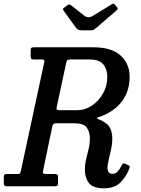

<svg xmlns="http://www.w3.org/2000/svg" viewBox="-66 -1005 760 1036"><path d="M631 -93Q616 -53.5 584.5 -21.2Q553 11 495.5 11Q436 11 414 -17.2Q392 -45.5 392 -88Q392 -119 398.8 -146.5Q405.5 -174 412.2 -201.2Q419 -228.5 419 -258Q419 -293 402.2 -316.5Q385.5 -340 333 -340H240Q228 -340 223.2 -336Q218.5 -332 216 -322L166.5 -84Q164 -73.5 166.8 -69.8Q169.5 -66 183 -66H230Q238.5 -66 242.8 -63.5Q247 -61 247 -52V-21.5Q247 -9 244.5 -4.5Q242 0 229.5 0H-31.5Q-45.5 0 -45.5 -15V-48.5Q-45.5 -59.5 -42.5 -62.8Q-39.5 -66 -29 -66H25.5Q41 -66 43 -70.5Q45 -75 47.5 -87L172 -666Q174.5 -677.5 172.5 -680.8Q170.5 -684 156.5 -684H118.5Q105.5 -684 102.5 -688Q99.5 -692 99.5 -705.5V-732Q99.5 -745 104 -747.5Q108.5 -750 122 -750H434Q537 -750 585.2 -705Q633.5 -660 633.5 -590.5Q633.5 -516.5 595.2 -462.8Q557 -409 486 -380Q473 -375 465.5 -373Q458 -371 458 -367.5Q458 -364 465.2 -361.8Q472.5 -359.5 485.5 -352.5Q516.5 -337.5 528.2 -313.8Q540 -290 540 -256Q540 -229 533.5 -199.2Q527 -169.5 520.5 -143.2Q514 -117 514 -99.5Q514 -67 541.5 -67Q556.5 -67 569 -80Q581.5 -93 591.5 -114.5Q595.5 -122.5 599.2 -123.2Q603 -124 611.5 -121L624.5 -114.5Q632.5 -111.5 633.5 -107.5Q634.5 -103.5 631 -93ZM261.5 -410.5H353Q392 -410.5 428.8 -434.5Q465.5 -458.5 489.2 -499.8Q513 -541 513 -591.5Q513 -631 491.5 -657.5Q470 -684 419 -684H314Q301 -684 297.2 -680.2Q293.5 -676.5 291 -665L240.5 -430Q237 -416 241 -413.2Q245 -410.5 261.5 -410.5ZM343.5 -856 278.5 -945.5Q274 -952 273.8 -955.5Q273.5 -959 281.5 -964.5L296.5 -976Q305.5 -982 308.8 -981.2Q312 -980.5 319.5 -975L388 -921Q400 -912 410.8 -911.8Q421.5 -911.5 437.5 -921L535.5 -981Q544.5 -986.5 547.8 -985Q551 -983.5 556 -977L563.5 -968.5Q569 -962 569.2 -958.2Q569.5 -954.5 561.5 -947.5L451.5 -853Q445 -847.5 440.5 -844.5Q436 -841.5 424 -841.5H377Q362 -841.5 355.2 -845.2Q348.5 -849 343.5 -856Z"/></svg>

Font: Besley* Narrow Medium
Style: Italic
Weight: 500
Width: 4
Italic angle: -13°
Designer: Owen Earl
Foundry: indestructible type*
Version: Version 3.000; ttfautohint (v1.8.3)